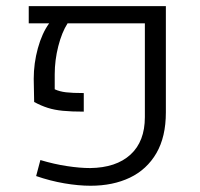

<svg xmlns="http://www.w3.org/2000/svg" viewBox="-20 -591 645 620"><path d="M272.5 8.8Q233.4 8.8 187.7 1Q142.1 -6.8 96.7 -22.5L110.4 -74.2Q154.3 -61 196 -54.7Q237.8 -48.3 271 -48.3Q355 -49.3 401.4 -91.8Q447.8 -134.3 447.8 -212.9V-515.6H198.2Q179.7 -486.8 168.2 -441.7Q156.7 -396.5 156.7 -351.1V-302.7Q172.4 -295.4 192.9 -293Q213.4 -290.5 250.5 -290.5V-230.5Q210.9 -230.5 183.3 -233.2Q155.8 -235.8 134.3 -242.7Q112.8 -249.5 90.3 -261.7L88.9 -336.4Q88.9 -386.7 102.3 -435.3Q115.7 -483.9 138.7 -515.6H72.8V-571.3H515.6V-228Q515.6 -148.9 484.9 -96.2Q454.1 -43.5 399.4 -17.3Q344.7 8.8 272.5 8.8Z"/></svg>

Font: Heebo Light
Style: Regular
Weight: 300
Designer: Oded Ezer
Foundry: Ezer Type House
Version: Version 3.100